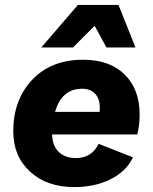

<svg xmlns="http://www.w3.org/2000/svg" viewBox="-20 -752 622 781"><path d="M365 -647 277 -559H148L297 -732H462L531 -559H413ZM548 -286Q548 -239 538 -205H192Q193 -159 219 -134Q245 -109 289 -109Q353 -109 381 -167L521 -112Q494 -55 430 -23Q366 9 282 9Q171 9 102.5 -53.5Q34 -116 34 -218Q34 -346 111 -427.5Q188 -509 318 -509Q426 -509 487 -449Q548 -389 548 -286ZM314 -391Q231 -391 204 -297H385Q386 -303 386 -314Q386 -351 366.5 -371Q347 -391 314 -391Z"/></svg>

Font: Elaine Sans
Style: Bold Italic
Weight: 700
Italic angle: -13°
Designer: Wei Huang
Foundry: Wei Huang
Version: Version 2.001;December 24, 2019;FontCreator 12.0.0.2547 64-b